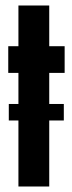

<svg xmlns="http://www.w3.org/2000/svg" viewBox="-20 -678 263 698"><path d="M12 -240V-300H212V-240ZM47 0V-413H10V-510H47V-658H159V-510H215V-413H159V0Z"/></svg>

Font: Saira UltraCondensed ExtraBold
Style: Regular
Weight: 800
Width: 1
Designer: Hector Gatti with collaboration of the Omnibus-Type team
Foundry: Omnibus-Type
Version: Version 1.101